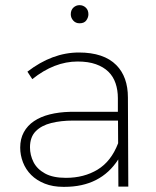

<svg xmlns="http://www.w3.org/2000/svg" viewBox="-20 -725 607 746"><path d="M230.5 1H226Q185.5 1 154 -11.5Q122.5 -24 101.2 -45.2Q80 -66.5 69.2 -94.5Q58.5 -122.5 58.5 -151.5Q58.5 -185.5 72.5 -211.2Q86.5 -237 112 -254.2Q137.5 -271.5 173.2 -280.5Q209 -289.5 252.5 -290.5H438V-343.5Q438 -375 429 -401.5Q420 -428 401 -446.5Q382 -465 352.5 -475.5Q323 -486 281.5 -486Q191 -486 105.5 -417.5L86.5 -446.5Q183 -521 286.5 -521Q383.5 -521 432 -472Q477 -426.5 477 -346L478.5 0H440L439.5 -105.5Q371 1 230.5 1ZM236 -34Q306.5 -34 359.2 -66Q412 -98 439 -168.5L438.5 -256.5H263.5Q217 -256.5 179 -247Q141 -237.5 118.8 -215Q96.5 -192.5 96.5 -152.5Q96.5 -122.5 110.2 -95.2Q124 -68 154.8 -51Q185.5 -34 236 -34ZM289 -634.5Q274 -634.5 264.5 -645.2Q255 -656 255 -669.5Q255 -686 265.2 -695.5Q275.5 -705 289 -705Q303 -705 313.2 -695.5Q323.5 -686 323.5 -669.5Q323.5 -657.5 315.5 -646Q307.5 -634.5 289 -634.5Z"/></svg>

Font: Argentum Novus ExtraLight
Style: Regular
Weight: 250
Designer: Julieta Ulanovsky (font) & Cristiano Sobral (main changes)
Foundry: Julieta Ulanovsky (font) & Cristiano Sobral (main changes)
Version: Version 3.00;November 27, 2020;FontCreator 13.0.0.2655 64-bi